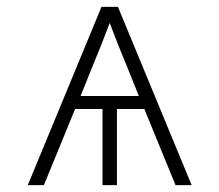

<svg xmlns="http://www.w3.org/2000/svg" viewBox="-20 -540 640 560"><path d="M61 0 276 -520H324L539 0H492L401 -222H321V0H279V-222H199L108 0ZM215 -260H385L350 -347Q337 -378 324.5 -409.5Q312 -441 300 -473Q288 -441 275.5 -409.5Q263 -378 250 -347Z"/></svg>

Font: Zed Sans Extralight Extended
Style: Regular
Weight: 200
Width: 7
Designer: Belleve Invis
Foundry: Belleve Invis
Version: Version 1.0.0; ttfautohint (v1.8.4)